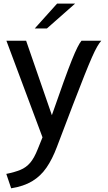

<svg xmlns="http://www.w3.org/2000/svg" viewBox="-20 -776 601 1066"><path d="M42 269.5 15 189.5Q62 180 93.5 167Q125 154 147.5 127.8Q170 101.5 189.5 52L216 -13.5L15.5 -550H125L268 -136.5Q306.5 -247 333.2 -321.2Q360 -395.5 378.5 -441.5Q397 -487.5 409.8 -512.8Q422.5 -538 432.5 -550H542.5Q532 -538.5 519.8 -517.5Q507.5 -496.5 490.5 -458Q473.5 -419.5 448 -355.5Q422.5 -291.5 385.2 -194.5Q348 -97.5 295.5 41Q270.5 107.5 238.2 154.5Q206 201.5 158.8 230Q111.5 258.5 42 269.5ZM173 -618 297 -756H397L240.5 -618Z"/></svg>

Font: Junction Medium
Style: Regular
Weight: 500
Designer: Caroline Hadilaksono
Foundry: Caroline Hadilaksono, Tyler Finck, The League of Moveable Type
Version: Version 2.000; ttfautohint (v1.8.3)